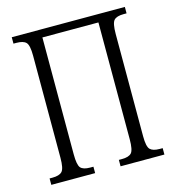

<svg xmlns="http://www.w3.org/2000/svg" viewBox="-106 -805 824 897"><g transform="rotate(-15 305.5 -357.0)"><path d="M32 0V-31H46Q79 -31 92.5 -45Q106 -59 106 -111V-605Q106 -656 92.5 -669.5Q79 -683 46 -683H32V-714H579V-683H564Q531 -683 518 -669Q505 -655 505 -603V-108Q505 -58 518.5 -44.5Q532 -31 564 -31H579V0H367V-31H382Q415 -31 428 -45Q441 -59 441 -111V-676H170V-111Q170 -59 182.5 -45Q195 -31 228 -31H244V0Z"/></g></svg>

Font: Noto Serif ExtraCondensed Light
Style: Regular
Weight: 300
Width: 2
Designer: Monotype Design Team
Foundry: Monotype Imaging Inc.
Version: Version 2.014; ttfautohint (v1.8.4.7-5d5b)